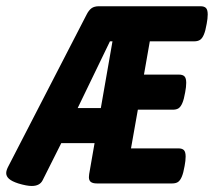

<svg xmlns="http://www.w3.org/2000/svg" viewBox="-52 -600 699 628"><path d="M627.4 -552.7Q627.4 -539.6 624 -522Q620.1 -499 614.7 -486.6Q609.4 -474.1 602.1 -469.5Q594.7 -464.8 583 -464.8H438L418.9 -356H533.2Q545.9 -356 551.5 -350.1Q557.1 -344.2 557.1 -329.1Q557.1 -315.9 553.7 -298.3Q549.8 -275.4 544.4 -262.9Q539.1 -250.5 532 -245.8Q524.9 -241.2 513.2 -241.2H398.9L376.5 -114.7H531.2Q543.9 -114.7 549.6 -108.9Q555.2 -103 555.2 -87.9Q555.2 -74.7 551.8 -57.1Q547.9 -34.2 542.5 -21.7Q537.1 -9.3 530 -4.6Q522.9 0 511.2 0H265.1Q251.5 0 245.1 -4.9Q238.8 -9.8 238.8 -20.5Q238.8 -22.9 239.7 -30.8L257.3 -131.8H148.4L87.4 -10.3Q78.1 8.3 51.8 8.3Q35.2 8.3 7.8 0Q-13.2 -6.8 -22.5 -15.1Q-31.7 -23.4 -31.7 -33.7Q-31.7 -42 -25.9 -53.7L231 -551.8Q238.3 -566.4 247.3 -573Q256.3 -579.6 272 -579.6H603.5Q616.2 -579.6 621.8 -573.7Q627.4 -567.9 627.4 -552.7ZM315.9 -464.8H307.6L202.1 -246.6H277.8Z"/></svg>

Font: Courier Prime Sans
Style: Bold Italic
Weight: 700
Italic angle: -10°
Designer: Alan Dague-Greene
Foundry: Quote-Unquote Apps
Version: Version 3.020